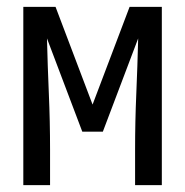

<svg xmlns="http://www.w3.org/2000/svg" viewBox="-20 -540 540 560"><path d="M48 0V-520H142L250 -235L358 -520H452V0H374V-104Q374 -185 377.5 -266Q381 -347 383 -428L280 -156H220L117 -428Q119 -347 122.5 -266Q126 -185 126 -104V0Z"/></svg>

Font: Iosevka NFM
Style: Regular
Weight: 400
Monospace: yes
Designer: Belleve Invis
Foundry: Belleve Invis
Version: Version 29.0.4; ttfautohint (v1.8.4);Nerd Fonts 3.3.0